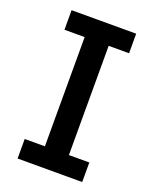

<svg xmlns="http://www.w3.org/2000/svg" viewBox="-132 -774 681 849"><g transform="rotate(20 208.0 -349.0)"><path d="M56 0V-92H151V-606H56V-698H360V-606H264V-92H360V0Z"/></g></svg>

Font: IBM Plex Arabic Medium
Style: Regular
Weight: 500
Designer: Mike Abbink, Paul van der Laan, Pieter van Rosmalen, Wael Morcos, Khajak Apelian
Foundry: Bold Monday
Version: Version 1.0